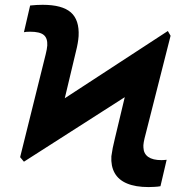

<svg xmlns="http://www.w3.org/2000/svg" viewBox="-20 -757 750 787"><path d="M78.1 -94.2 62.5 -112.8 162.1 -299.8 668 -629.9 679.2 -610.4 558.1 -401.4ZM62.5 -112.8 167.5 -535.2Q169.9 -545.4 171.6 -554.2Q173.3 -563 173.8 -570.8Q175.3 -600.6 159.2 -613.8Q143.1 -627 103.5 -627Q93.8 -627 88.4 -626.5Q83 -626 78.1 -625L103.5 -734.4Q114.7 -735.8 129.9 -736.6Q145 -737.3 154.8 -737.3Q234.9 -737.3 270.3 -706.3Q305.7 -675.3 302.2 -608.9Q300.3 -581.1 291 -544.9L213.4 -219.7ZM588.9 9.8Q535.6 9.8 500.7 -4.9Q465.8 -19.5 450 -47.9Q434.1 -76.2 436.5 -116.7Q438.5 -132.3 442.1 -150.6Q445.8 -168.9 450.7 -188.5L524.9 -499L679.2 -610.4L577.1 -208Q571.8 -188.5 569.3 -174.6Q566.9 -160.6 567.9 -152.3Q568.8 -127 587.6 -113.8Q606.4 -100.6 642.1 -100.6Q646.5 -100.6 652.6 -101.1Q658.7 -101.6 663.1 -102.1L637.7 6.3Q627 8.3 612.5 9Q598.1 9.8 588.9 9.8Z"/></svg>

Font: Inter Tight
Style: Bold Italic
Weight: 700
Italic angle: -9.39999°
Designer: Rasmus Andersson
Foundry: rsms
Version: Version 3.004